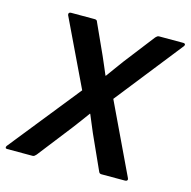

<svg xmlns="http://www.w3.org/2000/svg" viewBox="-123 -752 844 849"><g transform="rotate(15 299.0 -327.5)"><path d="M-17.7 0Q-23.7 0 -25 -3.8Q-26.4 -7.7 -22.7 -13L235.9 -336.6L89.6 -642Q87.9 -647.7 90.5 -651.3Q93 -655 99.3 -655H208.3Q213.7 -655 216.7 -652.6Q219.7 -650.3 221 -645.3L284.1 -506.5Q293.4 -486.5 301.5 -466.2Q309.7 -445.8 318.7 -425.8H320.3Q335.3 -446.2 350.2 -466.8Q365 -487.5 380 -507.5L487.1 -645.9Q490.8 -650 494.4 -652.5Q498.1 -655 503.1 -655H614.6Q619.9 -655 621.9 -651.2Q623.9 -647.3 620.2 -642L378.6 -335.7L532.2 -13Q534.6 -7.3 531.7 -3.7Q528.9 0 522.5 0H414.5Q409.5 0 406.5 -2Q403.4 -4 401.4 -9.1L330.5 -166.1Q321.8 -186.1 313.8 -205.8Q305.9 -225.5 297.2 -245.5H295.5Q281.9 -226.5 267.4 -207.1Q252.9 -187.7 238.9 -169.1L114.8 -9.7Q111.5 -5.7 107.6 -2.9Q103.7 0 98.7 0Z"/></g></svg>

Font: Sofia Sans Hairline
Style: Italic
Weight: 1
Italic angle: -9°
Designer: Botio Nikoltchev, Ani Petrova
Foundry: lettersoup
Version: Version 4.102